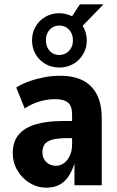

<svg xmlns="http://www.w3.org/2000/svg" viewBox="-20 -856 542 887"><path d="M193 11Q153 11 117.5 -10.5Q82 -32 60.5 -68.5Q39 -105 39 -150Q39 -200 65 -232.5Q91 -265 143 -281Q195 -297 272 -297H328V-218H293Q261 -218 239 -214.5Q217 -211 203 -203.5Q189 -196 182.5 -183Q176 -170 176 -152Q176 -124 194 -107Q212 -90 239 -90Q258 -90 275 -102Q292 -114 302.5 -136.5Q313 -159 313 -188V-327Q313 -366 294 -382Q275 -398 235 -398Q203 -398 167 -388.5Q131 -379 94 -355L55 -452Q85 -470 118 -481.5Q151 -493 186.5 -499.5Q222 -506 259 -506Q320 -506 362.5 -484.5Q405 -463 427.5 -419.5Q450 -376 450 -309V0H324V-100Q313 -66 296 -40.5Q279 -15 254 -2Q229 11 193 11ZM254 -544Q218 -544 189.5 -560.5Q161 -577 144.5 -605.5Q128 -634 128 -669Q128 -705 144.5 -733.5Q161 -762 190 -778.5Q219 -795 254 -795Q270 -795 285 -791Q300 -787 313 -781L349 -836H458L362 -737Q371 -722 376 -705Q381 -688 381 -669Q381 -634 364 -605.5Q347 -577 318.5 -560.5Q290 -544 254 -544ZM253 -602Q281 -602 299 -621Q317 -640 317 -669Q317 -700 299 -719Q281 -738 254 -738Q227 -738 209.5 -719Q192 -700 192 -670Q192 -640 209.5 -621Q227 -602 253 -602Z"/></svg>

Font: Nunito Sans 10pt Condensed ExtraBold
Style: Regular
Weight: 800
Width: 3
Designer: Vernon Adams
Foundry: Vernon Adams
Version: Version 3.101;gftools[0.9.27]